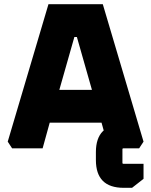

<svg xmlns="http://www.w3.org/2000/svg" viewBox="-20 -710 724 919"><path d="M17 -32 212 -690H472L667 -32L646 0H500L466 -123H218L184 0H38ZM264 -280H420L348 -533H336ZM439 18Q439 -115 572 -115H590V0H570Q566 0 566 4V70Q566 74 570 74H667V146L612 189H572Q439 189 439 56Z"/></svg>

Font: Oxanium ExtraLight ExtraBold
Style: Regular
Weight: 800
Version: Version 2.000